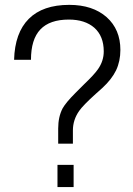

<svg xmlns="http://www.w3.org/2000/svg" viewBox="-20 -757 540 778"><path d="M212.9 1H278.3V-88.9H212.9ZM215.8 -174.8H275.4V-228.5Q275.4 -271.5 300.8 -307.6Q316.4 -330.1 367.2 -376L394.5 -400.4Q432.6 -435.5 450.2 -471.7Q467.8 -508.8 467.8 -554.7Q467.8 -637.7 412.1 -687.5Q355.5 -737.3 260.7 -737.3Q153.3 -737.3 96.7 -680.7Q40 -624 37.1 -514.6H105.5Q105.5 -597.7 143.6 -637.7Q181.6 -677.7 258.8 -677.7Q324.2 -677.7 362.3 -644.5Q400.4 -610.4 400.4 -548.8Q400.4 -509.8 377 -476.6Q362.3 -455.1 320.3 -415L285.2 -379.9Q247.1 -341.8 233.4 -317.4Q215.8 -283.2 215.8 -236.3Z"/></svg>

Font: DotumChe
Style: Regular
Weight: 400
Monospace: yes
Version: Version 2.21